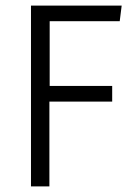

<svg xmlns="http://www.w3.org/2000/svg" viewBox="-20 -668 492 688"><path d="M158 -592V-360H382V-304H157V0H91V-648H416L409 -592Z"/></svg>

Font: Gafata
Style: Regular
Weight: 400
Designer: Lautaro Hourcade
Foundry: Lautaro Hourcade
Version: Version 4.002; ttfautohint (v0.94.20-1c74) -l 7 -r 28 -G 0 -